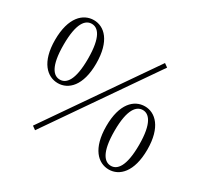

<svg xmlns="http://www.w3.org/2000/svg" viewBox="-157 -940 1227 1172"><g transform="rotate(30 457.0 -354.0)"><path d="M191 -291C265 -291 335 -355 335 -512C335 -671 265 -735 191 -735C116 -735 45 -671 45 -512C45 -355 116 -291 191 -291ZM191 -316C147 -316 105 -358 105 -512C105 -667 147 -709 191 -709C235 -709 277 -666 277 -512C277 -358 235 -316 191 -316ZM724 10C798 10 868 -55 868 -213C868 -370 798 -435 724 -435C648 -435 579 -370 579 -213C579 -55 648 10 724 10ZM724 -16C680 -16 637 -58 637 -213C637 -366 680 -409 724 -409C767 -409 810 -366 810 -213C810 -58 767 -16 724 -16ZM215 27 722 -707 697 -725 190 9Z"/></g></svg>

Font: Source Han Serif CN Light
Style: Regular
Weight: 300
Designer: Ryoko NISHIZUKA 西塚涼子 (kana & ideographs); Frank Grießhammer (Latin, Greek & Cyrillic); Wenlong ZHANG 张文龙 (bopomofo); San
Foundry: Adobe
Version: Version 2.003;hotconv 1.1.1;makeotfexe 2.6.0